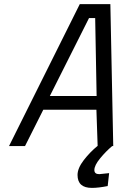

<svg xmlns="http://www.w3.org/2000/svg" viewBox="-20 -712 594 936"><path d="M532 0H527Q497 25 468.5 59.5Q440 94 440 117Q440 137 464 137L512 132L505 195Q460 204 428 204Q358 204 358 141Q358 108 388.5 68.5Q419 29 456 -1L450 -177H191L102 0H24L369 -692H518L532 -4ZM414 -624 223 -244H451L444 -624Z"/></svg>

Font: Titillium Web
Style: Italic
Weight: 400
Italic angle: -13°
Version: Version 1.002;PS 57.000;hotconv 1.0.70;makeotf.lib2.5.55311